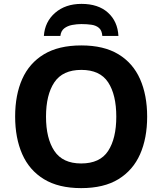

<svg xmlns="http://www.w3.org/2000/svg" viewBox="-20 -959 836 989"><path d="M738 -358Q738 -247 701.5 -164.5Q665 -82 590 -36Q515 10 398 10Q282 10 206.5 -36Q131 -82 94.5 -165Q58 -248 58 -359Q58 -470 94.5 -552Q131 -634 206.5 -679.5Q282 -725 399 -725Q515 -725 590 -679.5Q665 -634 701.5 -551.5Q738 -469 738 -358ZM217 -358Q217 -246 260 -181.5Q303 -117 398 -117Q495 -117 537 -181.5Q579 -246 579 -358Q579 -471 537 -535Q495 -599 399 -599Q303 -599 260 -535Q217 -471 217 -358ZM400 -939Q486 -939 536 -894Q586 -849 590 -774H507Q505 -802 490 -815Q475 -828 451.5 -831.5Q428 -835 399 -835Q376 -835 352 -830.5Q328 -826 311 -813Q294 -800 291 -774H206Q211 -847 264 -893Q317 -939 400 -939Z"/></svg>

Font: Noto Sans IKEA
Style: Bold
Weight: 600
Designer: Monotype Design Team
Foundry: Monotype Imaging Inc.
Version: Version 2.001